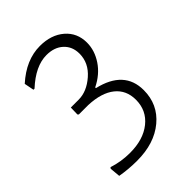

<svg xmlns="http://www.w3.org/2000/svg" viewBox="-180 -581 763 763"><g transform="rotate(-45 201.5 -200.0)"><path d="M184 -498Q247 -498 286.5 -464Q326 -430 326 -375Q326 -331 299 -290.5Q272 -250 223 -226V-222Q352 -192 352 -82Q352 -2 292 48Q232 98 135 98Q87 98 42 90L38 46L42 41Q87 56 137 56Q212 56 257.5 19.5Q303 -17 303 -77Q303 -131 264.5 -162Q226 -193 154 -196H101L97 -200L98 -238H142Q188 -238 231 -275.5Q274 -313 274 -365Q274 -405 247.5 -429.5Q221 -454 177 -454Q115 -454 49 -393H43L35 -434Q106 -498 184 -498Z"/></g></svg>

Font: Alegreya Sans Light
Style: Regular
Weight: 300
Designer: Juan Pablo del Peral
Foundry: Huerta Tipografica
Version: Version 2.007